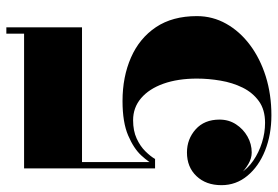

<svg xmlns="http://www.w3.org/2000/svg" viewBox="-152 -692 854 590"><g transform="rotate(-90 275.0 -397.0)"><path d="M216 10Q156 10 107.2 -9.5Q58.5 -29 29.8 -63.8Q1 -98.5 1 -143.5Q1 -191 28.8 -220.2Q56.5 -249.5 101.5 -249.5Q142.5 -249.5 172.5 -222.8Q202.5 -196 202.5 -149.5Q202.5 -121 188 -98.8Q173.5 -76.5 150.5 -63.5Q127.5 -50.5 101.5 -50.5Q83.5 -50.5 66 -60.8Q48.5 -71 34 -86Q19.5 -101 10.8 -116.8Q2 -132.5 2 -143.5H21.5Q21.5 -112.5 36.2 -87.8Q51 -63 76.2 -45.8Q101.5 -28.5 131.8 -19Q162 -9.5 192.5 -9.5Q233 -9.5 259.2 -28.5Q285.5 -47.5 300.8 -78.5Q316 -109.5 322.2 -146.2Q328.5 -183 328.5 -219Q328.5 -277.5 312.8 -321.8Q297 -366 268.2 -390.5Q239.5 -415 200.5 -415Q168 -415 144.2 -404Q120.5 -393 105 -377.2Q89.5 -361.5 81.5 -347.5H62.5Q70.5 -366 92 -389.5Q113.5 -413 153.8 -430.2Q194 -447.5 259.5 -447.5Q334 -447.5 393.2 -421.5Q452.5 -395.5 486.5 -344.8Q520.5 -294 520.5 -219Q520.5 -170.5 497 -128.8Q473.5 -87 431.8 -55.8Q390 -24.5 334.8 -7.2Q279.5 10 216 10ZM52.5 -347.5V-750H466.5V-804.5H486V-572H72V-347.5Z"/></g></svg>

Font: Bodoni Moda 11pt ExtraBold
Style: Regular
Weight: 800
Designer: Owen Earl
Foundry: indestructible type
Version: Version 2.004